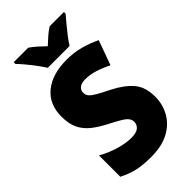

<svg xmlns="http://www.w3.org/2000/svg" viewBox="-282 -1006 1095 1095"><g transform="rotate(-45 266.0 -458.5)"><path d="M502 -217Q502 -156 473 -104Q444 -52 386.5 -21Q329 10 242 10Q179 10 133 0Q87 -10 38 -35V-207Q90 -178 143.5 -162.5Q197 -147 241 -147Q280 -147 298 -162Q316 -177 316 -200Q316 -217 306 -230.5Q296 -244 271 -259Q246 -274 203 -296Q154 -321 118 -349Q82 -377 62.5 -416Q43 -455 43 -515Q43 -615 110.5 -669.5Q178 -724 293 -724Q353 -724 405 -709.5Q457 -695 502 -673L448 -524Q405 -546 365.5 -558Q326 -570 291 -570Q258 -570 242.5 -557Q227 -544 227 -524Q227 -506 237.5 -493Q248 -480 274.5 -464.5Q301 -449 350 -425Q423 -388 462.5 -342Q502 -296 502 -217ZM185 -767Q172 -788 151.5 -815.5Q131 -843 109 -869.5Q87 -896 70 -913V-927H187Q209 -912 228.5 -894.5Q248 -877 272 -854Q296 -877 317 -895Q338 -913 360 -927H475V-913Q459 -895 437.5 -869Q416 -843 395 -816Q374 -789 361 -767Z"/></g></svg>

Font: Noto Sans Sinhala UI SemiCondensed Black
Style: Regular
Weight: 900
Width: 4
Designer: Jelle Bosma - Monotype Design Team
Foundry: Monotype Imaging Inc.
Version: Version 2.006; ttfautohint (v1.8.4.7-5d5b)